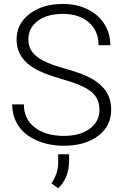

<svg xmlns="http://www.w3.org/2000/svg" viewBox="-20 -741 632 989"><path d="M492.2 -174.8Q492.2 -233.9 450.7 -268.3Q409.2 -302.7 298.8 -333.7Q188.5 -364.7 137.7 -401.4Q65.4 -453.1 65.4 -537.1Q65.4 -618.7 132.6 -669.7Q199.7 -720.7 304.2 -720.7Q375 -720.7 430.9 -693.4Q486.8 -666 517.6 -617.2Q548.3 -568.4 548.3 -508.3H487.8Q487.8 -581.1 438 -625.2Q388.2 -669.4 304.2 -669.4Q222.7 -669.4 174.3 -633.1Q126 -596.7 126 -538.1Q126 -483.9 169.4 -449.7Q212.9 -415.5 308.6 -389.4Q404.3 -363.3 453.6 -335.2Q502.9 -307.1 527.8 -268.1Q552.7 -229 552.7 -175.8Q552.7 -91.8 485.6 -41Q418.5 9.8 308.6 9.8Q233.4 9.8 170.7 -17.1Q107.9 -43.9 75.4 -92.3Q43 -140.6 43 -203.1H103Q103 -127.9 159.2 -84.5Q215.3 -41 308.6 -41Q391.6 -41 441.9 -77.6Q492.2 -114.3 492.2 -174.8ZM279.3 228.5 244.6 203.1Q278.3 155.3 279.8 100.6V53.7H335.9V84.5Q335.9 177.7 279.3 228.5Z"/></svg>

Font: Roboto-Light
Style: Regular
Weight: 300
Designer: Google
Version: Version 2.137; 2017